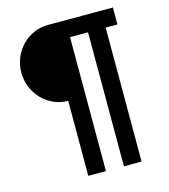

<svg xmlns="http://www.w3.org/2000/svg" viewBox="-123 -795 915 1041"><g transform="rotate(-15 335.0 -274.5)"><path d="M243 -272Q200 -272 162.5 -289Q125 -306 97 -335Q69 -364 53 -402.5Q37 -441 37 -485Q37 -528 53 -567Q69 -606 97 -635Q125 -664 162.5 -681Q200 -698 243 -698H608V-603H542V149H443V-603H342V149H243Z"/></g></svg>

Font: IBM Plex Sans Arabic SemiBold
Style: Regular
Weight: 600
Designer: Mike Abbink, Paul van der Laan, Pieter van Rosmalen, Wael Morcos, Khajak Apelian
Foundry: Bold Monday
Version: Version 1.1